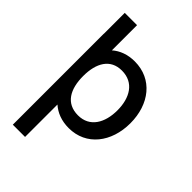

<svg xmlns="http://www.w3.org/2000/svg" viewBox="-279 -823 1165 1165"><g transform="rotate(45 304.0 -240.0)"><path d="M174.5 240V-38C212.5 -4.5 262 15 323.5 15C474 15 568 -108.5 568 -270.5C568 -433.5 473.5 -555 321.5 -555C261.5 -555 213 -536.5 175.5 -504V-720H70V-540H69.5V240ZM309 -79.5C206 -79.5 162.5 -158.5 162.5 -270.5C162.5 -382.5 207 -460.5 305.5 -460.5C409.5 -460.5 457 -376.5 457 -270.5C457 -163.5 409.5 -79.5 309 -79.5Z"/></g></svg>

Font: Manrope SemiBold
Style: Regular
Weight: 600
Designer: Mikhail Sharanda
Foundry: Mikhail Sharanda
Version: Version 4.505